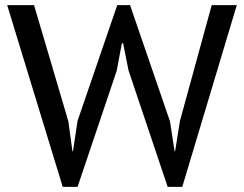

<svg xmlns="http://www.w3.org/2000/svg" viewBox="-20 -720 953 750"><path d="M247 -246 263 -129H265L283 -248L438 -700H488L644 -246L662 -129H664L683 -248L807 -700H905L692 10H635L482 -445L461 -551H456L436 -444L283 10H225L8 -700H113Z"/></svg>

Font: PT Sans Caption
Style: Regular
Weight: 400
Designer: A.Korolkova, O.Umpeleva, V.Yefimov
Foundry: ParaType Ltd
Version: Version 2.004W OFL